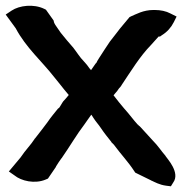

<svg xmlns="http://www.w3.org/2000/svg" viewBox="-23 -641 645 673"><path d="M-3 -590 32 -542C68 -474 124 -426 166 -372C173 -363 181 -353 187 -346C196 -334 208 -320 218 -308C213 -301 205 -293 198 -285L197 -283L196 -282C189 -271 186 -264 183 -262L181 -261L180 -260C169 -246 155 -230 143 -212C130 -194 116 -177 100 -156H99V-155C85 -133 67 -116 49 -89L8 -40L28 -26C51 -7 99 5 138 -12L145 -15L173 -56V-57C180 -68 186 -78 193 -87H194V-88C222 -128 246 -170 273 -205C281 -216 288 -227 297 -239C299 -236 301 -234 303 -230C313 -214 323 -204 330 -193C342 -175 355 -159 367 -144V-143L376 -134C401 -100 427 -73 447 -42L451 -36L457 -33C473 -25 490 -17 506 -9L507 -8H508C519 -3 536 7 560 10L576 12L584 -1C610 -36 562 -86 558 -93L557 -95L556 -96C542 -112 531 -130 512 -149C499 -163 485 -179 470 -195L468 -197L466 -199C464 -200 463 -201 463 -201L462 -203L460 -204C445 -220 432 -239 412 -261C400 -275 388 -290 375 -307C378 -310 382 -316 386 -320L387 -321L394 -331C396 -333 401 -338 404 -344C437 -393 467 -443 506 -483L533 -513H538L545 -518C563 -529 577 -545 586 -563L596 -583L574 -594C559 -602 540 -606 519 -606H515C479 -606 454 -591 437 -584L431 -581L401 -545C398 -542 394 -536 390 -531L362 -495C349 -476 337 -457 324 -437C319 -430 316 -423 315 -421L314 -420L312 -418C306 -410 302 -403 296 -395C295 -397 293 -399 291 -401L283 -412C278 -419 273 -423 270 -427C257 -440 247 -457 233 -475L232 -476C218 -492 205 -507 190 -526L181 -539C174 -548 166 -561 166 -564L165 -569L138 -607L132 -610C95 -628 45 -622 18 -604Z"/></svg>

Font: SolarCharger
Style: 1050
Weight: 1000
Designer: Mew Too
Foundry: Cannot Into Space Fonts/KineticPlasma Fonts
Version: Version 1.100